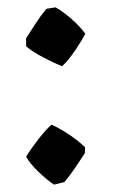

<svg xmlns="http://www.w3.org/2000/svg" viewBox="-20 -490 306 522"><path d="M149 -310Q126 -319 97.5 -334Q69 -349 51 -364V-386Q62 -403 76.5 -425.5Q91 -448 106 -466L131 -470L141 -464Q161 -451 180.5 -433Q200 -415 212 -398Q202 -379 184 -352.5Q166 -326 149 -310ZM127 12Q107 -1 83.5 -24Q60 -47 51 -64Q63 -84 83.5 -110.5Q104 -137 120 -151L133 -145Q154 -134 174 -120Q194 -106 211 -90V-74Q198 -54 184.5 -34Q171 -14 155 5Z"/></svg>

Font: Labrada
Style: Bold
Weight: 700
Designer: Mercedes Jáuregui
Foundry: Omnibus-Type Team
Version: Version 1.000; ttfautohint (v1.8.4.7-5d5b)